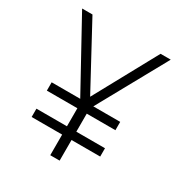

<svg xmlns="http://www.w3.org/2000/svg" viewBox="-165 -820 888 940"><g transform="rotate(30 279.0 -350.0)"><path d="M252.5 0V-116.5H80V-163.5H252.5V-265.5H80V-312.5H241.5L28.5 -700H87L278.5 -345.5L472 -700H529.5L315.5 -312.5H467.5V-265.5H305.5V-163.5H467.5V-116.5H305.5V0Z"/></g></svg>

Font: Overpass ExtraLight
Style: Regular
Weight: 250
Designer: Delve Withrington, Dave Bailey, Thomas Jockin
Foundry: Delve Fonts LLC
Version: Version 4.000